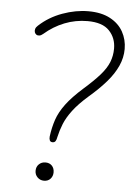

<svg xmlns="http://www.w3.org/2000/svg" viewBox="-52 -753 551 796"><g transform="rotate(5 223.5 -355.0)"><path d="M183 -159Q174 -159 171 -165.5Q168 -172 169 -182Q174 -220 185 -252.5Q196 -285 221 -318.5Q246 -352 291 -392Q333 -429 357.5 -457Q382 -485 392.5 -511.5Q403 -538 403 -568Q403 -612 374.5 -642Q346 -672 284 -672Q234 -672 188.5 -654Q143 -636 105 -603Q97 -596 89.5 -595Q82 -594 77 -597.5Q72 -601 70 -607Q68 -613 70 -620.5Q72 -628 80 -635Q121 -673 176 -693Q231 -713 284 -713Q338 -713 374.5 -693.5Q411 -674 429 -641.5Q447 -609 447 -570Q447 -534 431.5 -499.5Q416 -465 386.5 -431Q357 -397 315 -361Q275 -326 252 -295.5Q229 -265 218 -237.5Q207 -210 201 -183Q199 -171 195 -165Q191 -159 183 -159ZM161 3Q145 3 134 -8Q123 -19 123 -35Q123 -52 134 -62.5Q145 -73 161 -73Q178 -73 188 -62.5Q198 -52 198 -35Q198 -19 188 -8Q178 3 161 3Z"/></g></svg>

Font: Nunito ExtraLight
Style: Italic
Weight: 200
Italic angle: -9°
Designer: Vernon Adams
Foundry: Vernon Adams
Version: Version 3.602